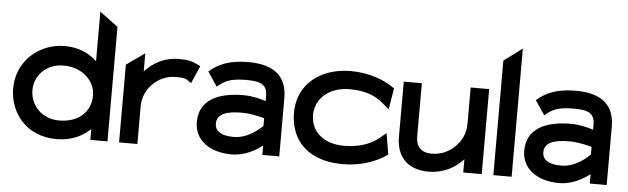

<svg xmlns="http://www.w3.org/2000/svg" viewBox="-45 -806 3179 972"><g transform="rotate(5 1545.0 -320.0)"><path d="M24 -226C24 -108 105 11 265 11C341 11 396 -17 436 -55V0H523V-582L430 -651V-399C392 -435 340 -462 265 -462C139 -462 24 -367 24 -226ZM122 -226C122 -295 176 -363 269 -363C368 -363 430 -295 430 -226C430 -143 370 -84 269 -84C180 -84 122 -150 122 -226Z M582 0H675V-190C675 -241 696 -281 726 -309C752 -334 791 -355 841 -355C885 -355 892 -350 909 -338L919 -331L958 -420C925 -435 914 -447 849 -447C771 -447 716 -413 675 -369V-461L582 -395Z M965 -137C965 -46 1042 11 1155 11C1224 11 1281 -25 1310 -48V0H1396V-296C1396 -407 1330 -462 1200 -462C1100 -462 1046 -436 1001 -397L1050 -324L1059 -332C1098 -363 1133 -371 1200 -371C1275 -371 1303 -353 1303 -298V-273C1280 -281 1236 -293 1189 -293C1061 -293 965 -250 965 -137ZM1062 -138C1062 -189 1115 -204 1189 -204C1236 -204 1283 -191 1303 -186V-147C1291 -135 1232 -78 1158 -78C1097 -78 1062 -97 1062 -138Z M1451 -226C1451 -193 1457 -160 1468 -131C1500 -48 1583 11 1718 11C1813 11 1889 -18 1940 -54L1945 -57L1927 -165L1890 -134C1851 -104 1794 -82 1718 -82C1616 -82 1548 -137 1548 -226C1548 -246 1553 -265 1561 -283C1585 -332 1639 -370 1724 -370C1800 -370 1852 -349 1890 -317L1927 -286L1945 -394L1940 -397C1889 -433 1813 -462 1718 -462C1677 -462 1639 -455 1605 -443C1515 -410 1451 -337 1451 -226Z M1991 -151C1991 -56 2044 11 2154 11C2233 11 2290 -23 2331 -67V0H2425V-432H2331V-246C2331 -195 2308 -155 2278 -127C2252 -102 2214 -81 2163 -81C2108 -81 2083 -112 2083 -161V-432H1991Z M2484 0H2577V-651L2484 -582Z M2629 -137C2629 -46 2706 11 2819 11C2888 11 2945 -25 2974 -48V0H3060V-296C3060 -407 2994 -462 2864 -462C2764 -462 2710 -436 2665 -397L2714 -324L2723 -332C2762 -363 2797 -371 2864 -371C2939 -371 2967 -353 2967 -298V-273C2944 -281 2900 -293 2853 -293C2725 -293 2629 -250 2629 -137ZM2726 -138C2726 -189 2779 -204 2853 -204C2900 -204 2947 -191 2967 -186V-147C2955 -135 2896 -78 2822 -78C2761 -78 2726 -97 2726 -138Z"/></g></svg>

Font: Charger Sport
Style: BdExt
Weight: 700
Designer: Jasper
Foundry: Cannot Into Space Fonts
Version: Version 1.1